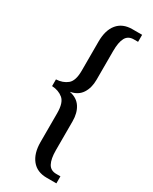

<svg xmlns="http://www.w3.org/2000/svg" viewBox="-226 -813 794 994"><g transform="rotate(30 170.5 -316.0)"><path d="M248 128Q190 128 159 89.5Q128 51 128 -16V-189Q128 -251 101.5 -273Q75 -295 35 -297V-337Q75 -339 101.5 -360.5Q128 -382 128 -443V-617Q128 -685 159 -722.5Q190 -760 248 -760H306V-718H281Q247 -718 232.5 -691.5Q218 -665 218 -612V-441Q218 -392 196.5 -359Q175 -326 131 -318V-317Q175 -308 196.5 -275Q218 -242 218 -192V-19Q218 32 232.5 59Q247 86 281 86H306V128Z"/></g></svg>

Font: Noto Serif Lao ExtraCondensed
Style: Regular
Weight: 400
Width: 2
Designer: Monotype Design Team
Foundry: Monotype Imaging Inc.
Version: Version 2.003; ttfautohint (v1.8.4.7-5d5b)